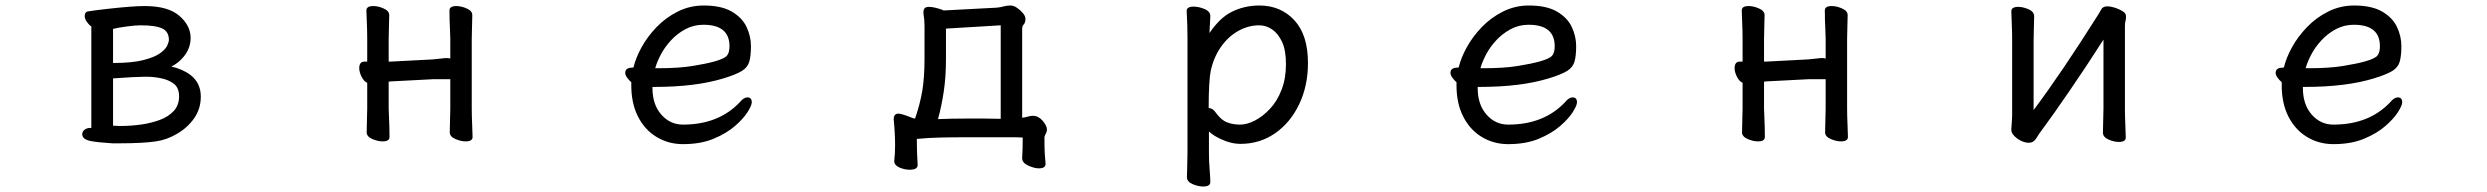

<svg xmlns="http://www.w3.org/2000/svg" viewBox="-20 -506 9040 698"><path d="M311 7Q279 1 279 -18Q279 -28 287.5 -34.5Q296 -41 309 -41H312V-410Q304 -415 296 -426Q288 -437 288 -448Q288 -464 303 -465Q320 -468 373 -474Q462 -484 506 -484Q591 -484 632 -448.5Q673 -413 673 -368Q673 -330 647 -299Q629 -277 603 -264Q644 -255 673 -233Q710 -204 710 -155Q710 -111 686.5 -77Q663 -43 626 -21Q588 2 547 8Q499 15 416 15H388Q339 12 311 7ZM594 -361Q594 -390 571 -402Q546 -414 492 -414Q473 -414 442.5 -410Q412 -406 391 -401V-277Q460 -277 501 -287.5Q542 -298 562 -312.5Q582 -327 588 -340.5Q594 -354 594 -361ZM391 -221V-49L415 -48Q502 -48 561 -70Q593 -82 612 -103Q631 -124 631 -155.5Q631 -187 612 -201.5Q593 -216 565.5 -221.5Q538 -227 515 -227H505Q474 -227 391 -221Z M1554 -218 1400 -210Q1398 -210 1393 -209V-111Q1393 -105 1394 -85Q1396 -44 1396 -8Q1396 8 1371 8Q1354 8 1335 0Q1313 -9 1313 -25Q1313 -34 1314 -69.5Q1315 -105 1315 -112V-205Q1303 -210 1294.5 -227Q1286 -244 1286 -258Q1286 -282 1305 -282H1315V-365Q1315 -394 1313.5 -426Q1312 -458 1312 -468Q1312 -484 1337 -484Q1354 -484 1373 -476Q1395 -467 1395 -451Q1395 -444 1394 -410Q1393 -376 1393 -364V-282H1399L1553 -290Q1567 -291 1582 -293Q1597 -295 1604.5 -295Q1612 -295 1617 -293V-365Q1617 -374 1616 -395Q1614 -435 1614 -468Q1614 -484 1639 -484Q1656 -484 1675 -476Q1697 -467 1697 -451Q1697 -443 1696 -409Q1695 -375 1695 -364V-111Q1695 -87 1696.5 -53Q1698 -19 1698 -8Q1698 8 1673 8Q1656 8 1637 0Q1615 -9 1615 -25Q1615 -33 1616 -68.5Q1617 -104 1617 -111V-218Z M2538 -486Q2602 -486 2640 -464Q2678 -442 2694 -408Q2710 -374 2710 -338.5Q2710 -303 2704 -282Q2698 -261 2677 -248Q2656 -235 2610 -221Q2509 -190 2359 -190H2352V-186Q2352 -126 2384 -89.5Q2416 -53 2463 -53Q2593 -53 2670 -135Q2684 -152 2697 -152Q2713 -152 2713 -134Q2713 -123 2698 -99Q2683 -75 2652 -48Q2621 -21 2574 -1.5Q2527 18 2463 18Q2410 18 2367 -8Q2324 -34 2299.5 -82Q2275 -130 2275 -196V-207Q2267 -214 2260 -223.5Q2253 -233 2253 -241Q2253 -260 2278 -260Q2279 -260 2283 -261Q2291 -295 2312 -333.5Q2333 -372 2366.5 -407Q2400 -442 2444 -464Q2488 -486 2538 -486ZM2362 -258H2374Q2447 -258 2497 -266Q2547 -274 2579 -283Q2614 -293 2623 -304Q2632 -315 2632 -338Q2632 -416 2537 -416Q2502 -416 2472 -400Q2442 -384 2419 -359Q2396 -334 2382 -307Q2368 -280 2362 -258Z M3247 -93Q3247 -93 3253 -92H3254Q3266 -89 3278 -84.5Q3290 -80 3303 -75L3307 -76Q3324 -125 3333 -176Q3341 -226 3341 -291V-412Q3341 -424 3340 -435Q3337 -454 3337 -462Q3337 -470 3341 -475.5Q3345 -481 3358 -481Q3375 -481 3407 -470Q3407 -469 3408.5 -468.5Q3410 -468 3411 -468L3601 -478Q3616 -479 3628 -482.5Q3640 -486 3653 -486Q3666 -486 3678 -477Q3690 -469 3699 -458Q3708 -447 3708 -437Q3708 -423 3700 -415Q3696 -410 3696 -402V-78Q3706 -79 3716 -82Q3726 -85 3735 -85Q3755 -85 3770.5 -67Q3786 -49 3786 -35Q3786 -27 3781.5 -19.5Q3777 -12 3777 -4Q3777 28 3778 50L3781 89V90Q3781 106 3757 106Q3740 106 3718 96Q3696 86 3696 69V68Q3698 36 3698 -6Q3682 -7 3660 -7H3493Q3441 -7 3397.5 -6Q3354 -5 3313 -1Q3313 45 3316 94Q3316 111 3287 111Q3270 111 3252 104Q3231 95 3231 80V79V78Q3234 53 3234 23Q3234 -22 3229 -72V-74Q3229 -82 3233 -87.5Q3237 -93 3247 -93ZM3390 -73Q3440 -75 3492 -75H3560Q3590 -75 3618 -74V-414L3419 -402V-292Q3419 -227 3411 -173.5Q3403 -120 3390 -73Z M4297 49V-365Q4297 -416 4294 -466Q4294 -482 4319 -482Q4337 -482 4357 -474Q4380 -465 4380 -448Q4380 -442 4379 -426Q4378 -410 4377.5 -399.5Q4377 -389 4377 -386Q4413 -439 4454 -461Q4502 -486 4558 -486Q4636 -486 4685.5 -432.5Q4735 -379 4735 -277Q4735 -194 4703 -127Q4671 -60 4615.5 -21.5Q4560 17 4490 17Q4454 17 4417 -1Q4391 -13 4375 -28V50Q4375 81 4377.5 110Q4380 139 4380 156Q4380 172 4354 172Q4337 172 4317 164Q4295 155 4295 138Q4295 126 4296 100.5Q4297 75 4297 49ZM4375 -113Q4389 -113 4401 -95Q4420 -69 4441.5 -61Q4463 -53 4488 -53Q4513 -53 4541.5 -67.5Q4570 -82 4596.5 -110Q4623 -138 4639 -179.5Q4655 -221 4655 -272.5Q4655 -324 4640.5 -354.5Q4626 -385 4604 -399.5Q4582 -414 4558 -414Q4518 -414 4481.5 -393.5Q4445 -373 4419 -336Q4393 -299 4382 -251Q4374 -213 4374 -113Q4375 -113 4375 -113Z M5538 -486Q5602 -486 5640 -464Q5678 -442 5694 -408Q5710 -374 5710 -338.5Q5710 -303 5704 -282Q5698 -261 5677 -248Q5656 -235 5610 -221Q5509 -190 5359 -190H5352V-186Q5352 -126 5384 -89.5Q5416 -53 5463 -53Q5593 -53 5670 -135Q5684 -152 5697 -152Q5713 -152 5713 -134Q5713 -123 5698 -99Q5683 -75 5652 -48Q5621 -21 5574 -1.5Q5527 18 5463 18Q5410 18 5367 -8Q5324 -34 5299.5 -82Q5275 -130 5275 -196V-207Q5267 -214 5260 -223.5Q5253 -233 5253 -241Q5253 -260 5278 -260Q5279 -260 5283 -261Q5291 -295 5312 -333.5Q5333 -372 5366.5 -407Q5400 -442 5444 -464Q5488 -486 5538 -486ZM5362 -258H5374Q5447 -258 5497 -266Q5547 -274 5579 -283Q5614 -293 5623 -304Q5632 -315 5632 -338Q5632 -416 5537 -416Q5502 -416 5472 -400Q5442 -384 5419 -359Q5396 -334 5382 -307Q5368 -280 5362 -258Z M6554 -218 6400 -210Q6398 -210 6393 -209V-111Q6393 -105 6394 -85Q6396 -44 6396 -8Q6396 8 6371 8Q6354 8 6335 0Q6313 -9 6313 -25Q6313 -34 6314 -69.5Q6315 -105 6315 -112V-205Q6303 -210 6294.5 -227Q6286 -244 6286 -258Q6286 -282 6305 -282H6315V-365Q6315 -394 6313.5 -426Q6312 -458 6312 -468Q6312 -484 6337 -484Q6354 -484 6373 -476Q6395 -467 6395 -451Q6395 -444 6394 -410Q6393 -376 6393 -364V-282H6399L6553 -290Q6567 -291 6582 -293Q6597 -295 6604.5 -295Q6612 -295 6617 -293V-365Q6617 -374 6616 -395Q6614 -435 6614 -468Q6614 -484 6639 -484Q6656 -484 6675 -476Q6697 -467 6697 -451Q6697 -443 6696 -409Q6695 -375 6695 -364V-111Q6695 -87 6696.5 -53Q6698 -19 6698 -8Q6698 8 6673 8Q6656 8 6637 0Q6615 -9 6615 -25Q6615 -33 6616 -68.5Q6617 -104 6617 -111V-218Z M7618 -470Q7624 -483 7641 -483Q7652 -483 7667 -478.5Q7682 -474 7695.5 -466Q7709 -458 7709 -447Q7709 -436 7707 -429.5Q7705 -423 7705 -411V-109Q7705 -85 7706.5 -51.5Q7708 -18 7708 -6Q7708 10 7683 10Q7666 10 7647 2Q7625 -7 7625 -24Q7625 -32 7626 -68.5Q7627 -105 7627 -112V-362Q7567 -268 7503.5 -175.5Q7440 -83 7414.5 -49Q7389 -15 7382 -2Q7372 13 7356 13Q7335 13 7314 -2Q7292 -18 7292 -34V-36Q7295 -75 7295 -90V-361Q7295 -390 7293.5 -422.5Q7292 -455 7292 -465Q7292 -481 7317 -481Q7334 -481 7353 -473Q7375 -464 7375 -447Q7375 -440 7374 -405Q7373 -370 7373 -358V-106Q7473 -239 7608 -453Q7613 -461 7618 -470Z M8538 -486Q8602 -486 8640 -464Q8678 -442 8694 -408Q8710 -374 8710 -338.5Q8710 -303 8704 -282Q8698 -261 8677 -248Q8656 -235 8610 -221Q8509 -190 8359 -190H8352V-186Q8352 -126 8384 -89.5Q8416 -53 8463 -53Q8593 -53 8670 -135Q8684 -152 8697 -152Q8713 -152 8713 -134Q8713 -123 8698 -99Q8683 -75 8652 -48Q8621 -21 8574 -1.5Q8527 18 8463 18Q8410 18 8367 -8Q8324 -34 8299.5 -82Q8275 -130 8275 -196V-207Q8267 -214 8260 -223.5Q8253 -233 8253 -241Q8253 -260 8278 -260Q8279 -260 8283 -261Q8291 -295 8312 -333.5Q8333 -372 8366.5 -407Q8400 -442 8444 -464Q8488 -486 8538 -486ZM8362 -258H8374Q8447 -258 8497 -266Q8547 -274 8579 -283Q8614 -293 8623 -304Q8632 -315 8632 -338Q8632 -416 8537 -416Q8502 -416 8472 -400Q8442 -384 8419 -359Q8396 -334 8382 -307Q8368 -280 8362 -258Z"/></svg>

Font: Moon Stars Kai HW
Style: Bold
Weight: 700
Designer: GuiWonder
Version: Version 1.101